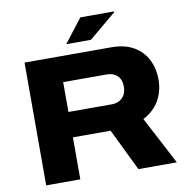

<svg xmlns="http://www.w3.org/2000/svg" viewBox="-93 -969 1027 1058"><g transform="rotate(-10 420.5 -439.5)"><path d="M324 -747 426 -879H614L615 -875L462 -747ZM80 0V-687H565Q641 -687 691 -657.5Q741 -628 766 -578Q791 -528 791 -468Q791 -402 760.5 -349.5Q730 -297 671 -267L811 0H596L482 -235H271V0ZM271 -377H515Q551 -377 573.5 -400Q596 -423 596 -463Q596 -501 574 -522.5Q552 -544 515 -544H271Z"/></g></svg>

Font: Archivo SemiExpanded ExtraBold
Style: Regular
Weight: 800
Width: 6
Designer: Hector Gatti
Foundry: Omnibus-Type
Version: Version 2.001; ttfautohint (v1.8.3)